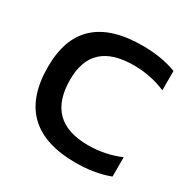

<svg xmlns="http://www.w3.org/2000/svg" viewBox="-159 -853 997 1007"><g transform="rotate(30 339.5 -349.0)"><path d="M629.9 -29.3Q539.6 4.9 424.8 4.9Q48.8 4.9 48.8 -358.9Q48.8 -703.1 424.8 -703.1Q539.6 -703.1 629.9 -668.9V-551.8Q539.6 -590.8 434.6 -590.8Q183.1 -590.8 183.1 -358.9Q183.1 -107.4 434.6 -107.4Q539.6 -107.4 629.9 -146.5Z"/></g></svg>

Font: SansationBold
Style: Bold
Weight: 700
Designer: Bernd Montag
Version: Version 1.301